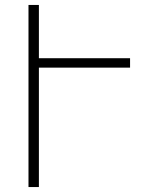

<svg xmlns="http://www.w3.org/2000/svg" viewBox="-20 -755 640 775"><path d="M95 0V-735H137V-520H505V-482H137V0Z"/></svg>

Font: Iosevka Extralight Extended
Style: Regular
Weight: 200
Width: 7
Monospace: yes
Designer: Belleve Invis
Foundry: Belleve Invis
Version: Version 32.5.0; ttfautohint (v1.8.4)